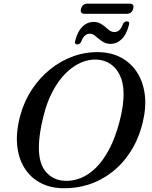

<svg xmlns="http://www.w3.org/2000/svg" viewBox="-20 -991 808 1024"><path d="M510.5 -712.8Q577.2 -710.8 628.4 -682.5Q679.5 -654.1 711.5 -604.3Q743.5 -554.4 752.1 -487.2Q760.7 -419.9 741.6 -339.6Q720.7 -252.6 678.4 -185.7Q636.1 -118.8 578.2 -73.6Q520.3 -28.3 451.8 -6.5Q383.2 15.4 309.3 12.7Q242.4 10.5 191 -18.3Q139.6 -47.1 108.6 -98.3Q77.6 -149.6 71.3 -219.9Q65 -290.3 88.3 -375.7Q108.8 -451 150.1 -513.6Q191.4 -576.2 248.1 -621.8Q304.9 -667.4 371.9 -691.2Q438.9 -715 510.5 -712.8ZM325.9 -26.6Q367.7 -24.6 409.7 -41.1Q451.8 -57.6 490.7 -95.4Q529.6 -133.2 562.2 -194.8Q594.9 -256.3 617.9 -344Q629.4 -388.4 634.5 -425.4Q639.7 -462.4 639.1 -492.9Q638.5 -550.3 619.4 -589.6Q600.4 -628.9 568.7 -649.9Q537 -671 497.8 -673.2Q455.3 -675.8 412.4 -657.4Q369.4 -639 330.7 -600.5Q291.9 -562 261 -504.2Q230 -446.4 211.5 -370.3Q199 -320.6 193.3 -280.5Q187.6 -240.4 187.3 -208.7Q186.3 -118.9 225 -74.2Q263.6 -29.4 325.9 -26.6ZM569.8 -757.1Q548.8 -757.1 533.8 -765.3Q518.7 -773.5 506.8 -784.1Q494.8 -794.8 483.4 -803Q472.1 -811.2 458.3 -811.2Q428.5 -811.2 412.9 -768.3Q405.8 -754.2 392 -754.2Q374.9 -754.2 381.5 -775.3Q394.3 -824.5 419.9 -849.3Q445.6 -874 478.8 -874Q499.8 -874 514.9 -865.8Q529.9 -857.6 541.7 -847.1Q553.5 -836.5 565 -828.3Q576.5 -820.1 590.6 -820.1Q620.8 -820.1 635.7 -862.7Q642.5 -877.1 656.9 -877.1Q674 -877.1 667.1 -855.7Q654.3 -806.3 628.6 -781.7Q602.8 -757.1 569.8 -757.1ZM412 -944.2Q416 -957.8 424.7 -964.6Q433.4 -971.4 445.6 -971.4H672.2Q684.4 -971.4 689.2 -964.7Q694 -958 690.3 -944.4Q686.5 -930.8 678 -924.2Q669.4 -917.5 656.9 -917.5H430.3Q418.1 -917.5 413.3 -924.2Q408.5 -930.8 412 -944.2Z"/></svg>

Font: Fraunces
Style: Italic
Weight: 900
Italic angle: -16°
Version: Version 1.000;[0bf87f6ff]